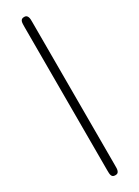

<svg xmlns="http://www.w3.org/2000/svg" viewBox="-192 -651 532 733"><g transform="rotate(-30 74.0 -284.0)"><path d="M91.8 30.8Q91.8 38.1 91.6 44.2Q91.3 50.3 89.6 54.9Q87.9 59.6 84.5 62.3Q81.1 64.9 74.7 64.9Q67.4 64.9 63.7 62.3Q60.1 59.6 58.6 54.9Q57.1 50.3 56.9 44.4Q56.6 38.6 56.6 32.2V-598.1Q56.6 -605.5 56.9 -611.6Q57.1 -617.7 58.6 -622.6Q60.1 -627.4 63.7 -630.1Q67.4 -632.8 74.7 -632.8Q81.1 -632.8 84.5 -629.9Q87.9 -627 89.6 -622.3Q91.3 -617.7 91.6 -611.6Q91.8 -605.5 91.8 -599.1Z"/></g></svg>

Font: Gruppo
Style: Regular
Weight: 400
Foundry: Vernon Adams
Version: Version 1.000